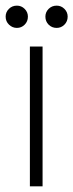

<svg xmlns="http://www.w3.org/2000/svg" viewBox="-36 -661 260 681"><path d="M70 0V-496H115V0ZM24 -562Q8 -562 -4 -573.5Q-16 -585 -16 -602Q-16 -618 -4.5 -629.5Q7 -641 24 -641Q40 -641 51.5 -629.5Q63 -618 63 -602Q63 -585 51.5 -573.5Q40 -562 24 -562ZM165 -562Q148 -562 136.5 -573.5Q125 -585 125 -602Q125 -618 136.5 -629.5Q148 -641 165 -641Q181 -641 192.5 -629.5Q204 -618 204 -602Q204 -585 192.5 -573.5Q181 -562 165 -562Z"/></svg>

Font: DM Sans 24pt ExtraLight
Style: Regular
Weight: 250
Designer: Colophon Foundry, Jonny Pinhorn
Foundry: Colophon Foundry
Version: Version 4.004;gftools[0.9.30]